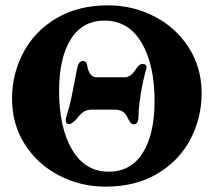

<svg xmlns="http://www.w3.org/2000/svg" viewBox="-20 -684 799 718"><path d="M25 -315Q25 -407 67 -487Q109 -567 190.5 -615.5Q272 -664 384 -664Q477 -664 557.5 -622.5Q638 -581 686 -506Q734 -431 734 -335Q734 -243 692 -163Q650 -83 568.5 -34.5Q487 14 375 14Q282 14 201.5 -27.5Q121 -69 73 -144Q25 -219 25 -315ZM558 -306Q558 -443 509 -525Q460 -607 371 -607Q288 -607 244.5 -537Q201 -467 201 -344Q201 -207 249.5 -124.5Q298 -42 386 -42Q470 -42 514 -112.5Q558 -183 558 -306ZM455 -248Q443 -274 409 -274H325Q304 -274 293 -266.5Q282 -259 267 -240Q262 -234 253.5 -227Q245 -220 237 -220Q226 -220 226 -234Q226 -244 233 -265Q242 -286 263 -401L269 -430Q274 -456 291 -456Q304 -456 307 -435Q309 -420 317.5 -407.5Q326 -395 342 -395H446Q468 -395 485 -421Q494 -434 500 -439.5Q506 -445 514 -445Q521 -445 525.5 -440Q530 -435 527 -427Q516 -389 507 -336Q498 -283 498 -249Q498 -219 480 -219Q473 -219 467.5 -226Q462 -233 455 -248Z"/></svg>

Font: EB Garamond ExtraBold
Style: Regular
Weight: 800
Designer: Georg Duffner and Octavio Pardo
Foundry: Georg Duffner
Version: Version 1.000